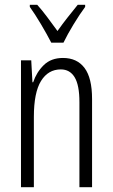

<svg xmlns="http://www.w3.org/2000/svg" viewBox="-20 -785 472 805"><path d="M244 -542Q303 -542 334.5 -500Q366 -458 366 -370V0H313V-357Q313 -428 293 -461Q273 -494 235 -494Q182 -494 152 -445.5Q122 -397 122 -295V0H68V-532H111L116 -440H119Q133 -482 163.5 -512Q194 -542 244 -542ZM195 -606Q177 -641 151.5 -684Q126 -727 105 -756V-765H136Q155 -744 177.5 -714Q200 -684 221 -655Q243 -686 262 -710Q281 -734 306 -765H337V-756Q314 -725 288.5 -683Q263 -641 246 -606Z"/></svg>

Font: Noto Sans Telugu ExtraCondensed Light
Style: Regular
Weight: 300
Width: 2
Designer: Jelle Bosma - Monotype Design Team
Foundry: Monotype Imaging Inc.
Version: Version 2.005; ttfautohint (v1.8.4.7-5d5b)